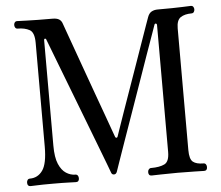

<svg xmlns="http://www.w3.org/2000/svg" viewBox="-52 -784 970 842"><g transform="rotate(-5 433.5 -363.0)"><path d="M49 0Q35 0 35 -16Q35 -23 38.5 -28Q42 -33 49 -33Q84 -33 105 -62.5Q126 -92 126 -167V-624Q126 -670 105 -681.5Q84 -693 53 -693Q46 -693 42.5 -698Q39 -703 39 -710Q39 -716 42.5 -721Q46 -726 53 -726Q61 -726 97.5 -724.5Q134 -723 209 -723Q228 -723 238 -716.5Q248 -710 252 -697Q254 -691 265 -660.5Q276 -630 292.5 -584Q309 -538 328 -485Q347 -432 366 -379.5Q385 -327 401 -283Q417 -239 426.5 -212Q436 -185 437 -183Q439 -178 443 -178.5Q447 -179 448 -183Q450 -189 460 -218Q470 -247 485.5 -291.5Q501 -336 519.5 -388Q538 -440 556 -491.5Q574 -543 589.5 -587Q605 -631 615 -659.5Q625 -688 627 -693Q633 -710 644.5 -716.5Q656 -723 672 -723Q746 -723 778.5 -724.5Q811 -726 818 -726Q825 -726 828.5 -721Q832 -716 832 -710Q832 -703 828.5 -698Q825 -693 818 -693Q788 -693 770 -681Q752 -669 752 -633V-97Q752 -57 767 -45Q782 -33 813 -33Q820 -33 823.5 -28Q827 -23 827 -16Q827 0 813 0Q803 0 773 -1Q743 -2 697 -2Q651 -2 622 -1Q593 0 582 0Q568 0 568 -16Q568 -23 572 -28Q576 -33 582 -33Q620 -33 641.5 -43.5Q663 -54 663 -97V-655Q663 -661 658.5 -662Q654 -663 652 -658Q651 -654 638.5 -619.5Q626 -585 607 -531Q588 -477 565.5 -412.5Q543 -348 520 -283Q497 -218 477.5 -162.5Q458 -107 445.5 -71Q433 -35 431 -29Q427 -19 418 -19Q409 -19 406 -28Q405 -31 392 -65.5Q379 -100 358 -154.5Q337 -209 312.5 -273Q288 -337 263.5 -400.5Q239 -464 218.5 -517.5Q198 -571 185.5 -603.5Q173 -636 173 -636Q172 -639 168 -638.5Q164 -638 164 -633V-168Q164 -116 176.5 -87Q189 -58 208.5 -45.5Q228 -33 249 -33Q256 -33 259.5 -28Q263 -23 263 -16Q263 0 249 0Q239 0 216.5 -1Q194 -2 149 -2Q97 -2 78.5 -1Q60 0 49 0Z"/></g></svg>

Font: TsukuhouMincho
Style: Regular
Weight: 400
Designer: Iose
Foundry: Typographish
Version: Version 1.001; ttfautohint (v1.8.3)